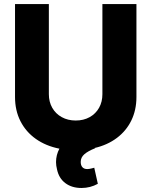

<svg xmlns="http://www.w3.org/2000/svg" viewBox="-20 -727 743 942"><path d="M649.4 -707V-251Q649.4 -187.5 624.5 -136.2Q599.6 -85 553.5 -50.3Q507.3 -15.6 444.8 -1L447.3 0Q411.6 14.2 393.8 29.8Q376 45.4 376 67.4Q376 84 384.3 93.3Q392.6 102.5 408.2 102.5Q417 102.5 430.4 99.1Q443.8 95.7 442.4 95.7L460 174.8Q422.9 195.3 379.9 195.3Q332.5 195.3 300.8 171.6Q269 147.9 259.8 104.5Q254.9 85 254.9 68.4Q254.9 33.2 271.5 2.4Q205.1 -10.7 156 -45.4Q106.9 -80.1 80.3 -132.6Q53.7 -185.1 53.7 -251V-707H219.7V-264.6Q219.7 -227.5 236.3 -198.2Q252.9 -168.9 283 -152.3Q313 -135.7 351.6 -135.7Q390.1 -135.7 419.9 -152.3Q449.7 -168.9 466.1 -198.2Q482.4 -227.5 482.4 -264.6V-707Z"/></svg>

Font: Pretendard ExtraBold
Style: Regular
Weight: 800
Designer: Base glyphs from Inter by Rasmus Andersson; Hangeul glyphs from Noto Sans CJK(Source Han Sans) by Jang Soo-young and Kan
Foundry: Kil Hyung-jin
Version: Version 1.309